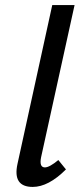

<svg xmlns="http://www.w3.org/2000/svg" viewBox="-20 -731 314 757"><path d="M109 6Q29 6 49 -85L186 -711H274L142 -111Q134 -71 157 -71Q175 -71 210 -100L240 -63Q171 6 109 6Z"/></svg>

Font: EauTestInfant Semibold
Style: Italic
Weight: 600
Italic angle: -12°
Designer: Christian Thalmann (Catharsis Fonts)
Version: Version 0.001;PS 000.001;hotconv 1.0.88;makeotf.lib2.5.64775